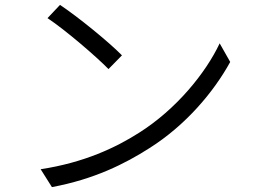

<svg xmlns="http://www.w3.org/2000/svg" viewBox="-20 -748 1040 784"><path d="M225 -728 174 -674C249 -624 373 -517 423 -466L478 -522C424 -577 296 -681 225 -728ZM146 -57 192 16C364 -16 490 -79 590 -143C739 -237 853 -373 920 -495L877 -571C820 -450 700 -302 548 -206C454 -146 324 -84 146 -57Z"/></svg>

Font: Genne Gothic Normal
Style: Regular
Weight: 350
Designer: Ryoko NISHIZUKA (kana & ideographs); Paul D. Hunt (Latin, Greek & Cyrillic); Wenlong ZHANG (bopomofo); Sandoll Communica
Foundry: Adobe Systems Incorporated
Version: Version 1.004;PS 1.004;hotconv 16.6.51;makeotf.lib2.5.65220